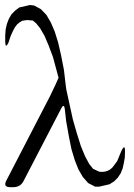

<svg xmlns="http://www.w3.org/2000/svg" viewBox="-20 -778 540 773"><path d="M100.6 -757.8 117.2 -755.9 144.5 -741.2 167 -717.8 184.6 -687.5 200.2 -651.4 213.9 -607.4 225.6 -556.6 237.3 -497.1 245.1 -430.7 247.1 -417 273.4 -296.9 290 -239.3 305.7 -189.5 322.3 -149.4 338.9 -118.2 354.5 -98.6 378.9 -86.9 390.6 -85.9 401.4 -86.9 412.1 -89.8 421.9 -94.7 431.6 -102.5 441.4 -115.2 452.1 -129.9 460 -149.4 470.7 -174.8Q483.4 -197.3 483.4 -169.9L482.4 -143.6L478.5 -121.1L473.6 -99.6L465.8 -80.1L454.1 -62.5L439.5 -47.9L420.9 -36.1L378.9 -26.4H363.3L335 -41L313.5 -65.4L295.9 -95.7L281.2 -132.8L267.6 -177.7L256.8 -231.4L246.1 -292L241.2 -335.9Q238.3 -365.2 225.6 -339.8L75.2 -49.8Q62.5 -24.4 33.2 -24.4H21.5Q-7.8 -24.4 4.9 -49.8L180.7 -389.6L194.3 -418L203.1 -436.5L215.8 -464.8L193.4 -547.9L175.8 -594.7L159.2 -633.8L141.6 -664.1L126 -683.6L112.3 -695.3L100.6 -696.3L88.9 -697.3L69.3 -694.3L59.6 -688.5L49.8 -680.7L40 -668L31.2 -651.4L22.5 -631.8L13.7 -605.5Q2 -581.1 1 -609.4V-635.7L2.9 -660.2L7.8 -681.6L15.6 -702.1L26.4 -720.7L41 -735.4L57.6 -748Z"/></svg>

Font: B2 Hana
Style: Regular
Weight: 500
Version: 2020-08-05; (max)